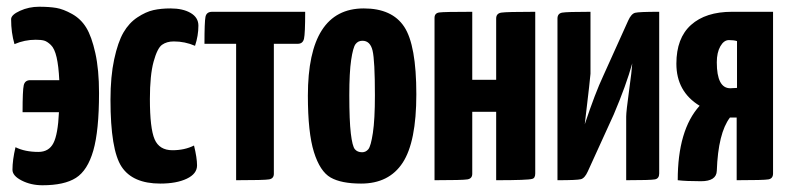

<svg xmlns="http://www.w3.org/2000/svg" viewBox="-20 -535 2348 570"><path d="M13 -478Q13 -491 39.5 -503Q66 -515 96 -515Q126 -515 147 -511.5Q168 -508 194 -493.5Q220 -479 236 -453Q252 -427 263 -377.5Q274 -328 274 -259Q274 -147 257 -88Q240 -29 205.5 -7Q171 15 106 15Q72 15 44.5 1Q17 -13 17 -31Q17 -60 26 -98Q54 -84 94 -84Q125 -84 138.5 -110Q152 -136 155 -202H47Q47 -267 50.5 -282Q54 -297 70 -297H156Q154 -339 148 -365Q142 -391 131 -401.5Q120 -412 111 -414.5Q102 -417 86 -417Q53 -417 23 -404Q13 -438 13 -478Z M569 -459Q569 -429 559 -399Q529 -412 496 -412Q475 -412 461 -402Q447 -392 436 -352Q425 -312 425 -241Q425 -154 439 -121.5Q453 -89 492 -89Q528 -89 556 -103Q565 -66 565 -44Q565 -19 534.5 -4.5Q504 10 456 10Q374 10 341 -40Q308 -90 308 -239Q308 -308 319 -359Q330 -410 346.5 -438.5Q363 -467 388 -483.5Q413 -500 435.5 -505Q458 -510 486 -510Q523 -510 546 -496.5Q569 -483 569 -459Z M793 -405V-20V-19Q793 -5 779 -2.5Q765 0 681 0V-405H587Q587 -470 590 -485Q593 -500 610 -500H886Q886 -435 882.5 -420Q879 -405 864 -405Z M894 -251Q894 -510 1060 -510Q1144 -510 1180 -455.5Q1216 -401 1216 -255Q1216 -114 1175.5 -52Q1135 10 1052 10Q993 10 961.5 -8Q930 -26 912 -83.5Q894 -141 894 -251ZM1017 -252Q1017 -177 1021.5 -139Q1026 -101 1033.5 -92Q1041 -83 1055 -83Q1066 -83 1073.5 -92Q1081 -101 1087 -140.5Q1093 -180 1093 -252Q1093 -356 1086 -385Q1079 -414 1056 -414Q1043 -414 1035.5 -404Q1028 -394 1022.5 -357Q1017 -320 1017 -252Z M1569 -20Q1569 -6 1560 -4Q1548 0 1453 0V-203H1382V-20V-19Q1382 -5 1368 -2.5Q1354 0 1270 0V-480Q1270 -481 1270 -482Q1270 -496 1284 -498Q1298 -500 1382 -500V-298H1453V-480Q1453 -495 1468 -497.5Q1483 -500 1569 -500Z M1845 -474Q1854 -494 1865.5 -497Q1877 -500 1937 -500V-20Q1937 -5 1924.5 -2.5Q1912 0 1839 0V-189Q1839 -204 1847.5 -265.5Q1856 -327 1857 -347Q1839 -282 1802 -195L1725 -26Q1716 -6 1704.5 -3Q1693 0 1635 0V-480Q1635 -495 1649 -497.5Q1663 -500 1733 -500V-316Q1733 -309 1716 -166Q1747 -259 1771 -310Z M2108 -28Q2107 3 2061 3Q2016 3 1992 0Q1992 -149 2057 -221Q1988 -263 1988 -346Q1988 -422 2031.5 -461Q2075 -500 2153 -500H2275V-20Q2275 -5 2261.5 -2.5Q2248 0 2167 0V-186H2147Q2112 -140 2108 -28ZM2108 -350Q2108 -273 2148 -273L2168 -274V-413Q2159 -416 2144 -416Q2129 -416 2118.5 -397.5Q2108 -379 2108 -350Z"/></svg>

Font: Yanone Kaffeesatz Bold
Style: Regular
Weight: 700
Designer: Yanone (Cyrillic: Daniel Pouzeot)
Foundry: Yanone
Version: Version 1.003;PS 001.003;hotconv 1.0.88;makeotf.lib2.5.64775